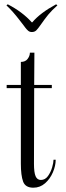

<svg xmlns="http://www.w3.org/2000/svg" viewBox="-20 -863 307 893"><path d="M89 -746 72 -768Q40 -810 10 -838L16 -843Q84 -808 128 -759H130Q167 -803 241 -843L247 -838Q220 -814 204.5 -795Q189 -776 168 -746Q157 -730 149 -722Q141 -714 128 -714Q118 -714 111 -720Q104 -726 98 -734Q92 -742 89 -746ZM77 -102V-150V-453H11V-468H77V-575Q98 -575 108.5 -589Q119 -603 119 -618H140L139 -468H221V-453H139L138 -101Q138 -61 145.5 -43.5Q153 -26 170 -26Q190 -26 203 -44Q216 -62 222.5 -84.5Q229 -107 229 -120H239Q239 -92 226 -61.5Q213 -31 189.5 -10.5Q166 10 135 10Q98 10 87.5 -18.5Q77 -47 77 -102Z"/></svg>

Font: Viaoda Libre
Style: Regular
Weight: 400
Designer: Gydient
Version: Version 2.000